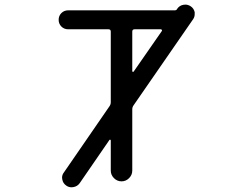

<svg xmlns="http://www.w3.org/2000/svg" viewBox="-20 -797 1040 820"><path d="M544.9 -493.2Q544.9 -491.2 546.9 -490.2Q548.8 -489.3 550.8 -491.2L670.9 -664.1Q672.9 -666 671.4 -668.9Q669.9 -671.9 667 -671.9H554.7Q544.9 -671.9 544.9 -662.1ZM727.5 -752.9Q732.4 -752.9 735.4 -756.8L736.3 -758.8Q746.1 -773.4 762.7 -776.4Q767.6 -777.3 771.5 -777.3Q783.2 -777.3 793.9 -770.5Q807.6 -761.7 811.5 -745.1Q811.5 -740.2 811.5 -736.3Q811.5 -724.6 804.7 -714.8L550.8 -347.7Q544.9 -339.8 544.9 -330.1V-68.4Q544.9 -49.8 531.2 -36.1Q517.6 -22.5 499 -22.5Q480.5 -22.5 466.8 -36.1Q453.1 -49.8 453.1 -68.4V-197.3Q453.1 -199.2 451.2 -200.2Q449.2 -201.2 447.3 -199.2L320.3 -14.6Q310.5 -1 293.9 2Q290 2.9 286.1 2.9Q273.4 2.9 263.7 -3.9Q249 -13.7 246.1 -30.3Q245.1 -34.2 245.1 -38.1Q245.1 -50.8 252.9 -60.5L447.3 -342.8Q453.1 -350.6 453.1 -360.4V-662.1Q453.1 -671.9 443.4 -671.9H271.5Q253.9 -671.9 242.2 -683.6Q230.5 -695.3 230.5 -712.4Q230.5 -729.5 242.2 -741.2Q253.9 -752.9 271.5 -752.9Z"/></svg>

Font: Rounded-X Mgen+ 1mn regular
Style: Regular
Weight: 400
Designer: [Source Han Sans]
Ryoko NISHIZUKA  (kana & ideographs); Paul D. Hunt (Latin, Greek & Cyrillic); Wenlong ZHANG  (bopomofo
Version: Version 1.059.20150602